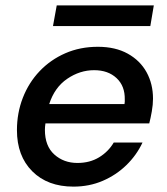

<svg xmlns="http://www.w3.org/2000/svg" viewBox="-20 -682 622 714"><path d="M253 12Q157 12 100 -45Q43 -102 43 -198Q43 -262 65 -318.5Q87 -375 127.5 -417.5Q168 -460 223 -484Q278 -508 344 -508Q409 -508 455 -482.5Q501 -457 525 -413.5Q549 -370 549 -315Q549 -293 544.5 -267.5Q540 -242 535 -223H149Q147 -210 147 -199Q147 -139 182 -107.5Q217 -76 268 -76Q314 -76 348.5 -97Q383 -118 403 -152H510Q488 -105 450 -68Q412 -31 362 -9.5Q312 12 253 12ZM330 -421Q277 -421 230 -389Q183 -357 163 -295H443Q444 -300 444 -304Q444 -308 444 -312Q445 -362 413.5 -391.5Q382 -421 330 -421ZM177 -585 191 -662H552L539 -585Z"/></svg>

Font: DeepMind Sans Medium
Style: Italic
Weight: 500
Italic angle: -10°
Designer: Jonny Pinhorn / Modifications: Colophon Foundry
Foundry: Colophon Foundry
Version: Version 1.002; ttfautohint (v1.8.2)